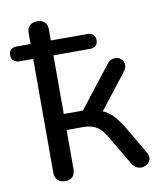

<svg xmlns="http://www.w3.org/2000/svg" viewBox="-100 -778 717 851"><g transform="rotate(-10 258.0 -352.5)"><path d="M125 7Q103 7 91 -5Q79 -17 79 -40V-551H18Q1 -551 -9 -560Q-19 -569 -19 -585Q-19 -618 18 -618H99L79 -586V-669Q79 -689 91 -700.5Q103 -712 125 -712Q147 -712 158.5 -700.5Q170 -689 170 -669V-586L150 -618H333Q351 -618 360.5 -609Q370 -600 370 -585Q370 -551 333 -551H170V-287H256L400 -472Q411 -486 424 -489.5Q437 -493 449 -489.5Q461 -486 468.5 -476Q476 -466 475.5 -453Q475 -440 465 -426L327 -249L306 -277Q334 -274 354.5 -263Q375 -252 394 -230Q413 -208 435 -171L503 -55Q512 -40 510 -27Q508 -14 498 -5.5Q488 3 475 5.5Q462 8 449.5 2.5Q437 -3 427 -18L351 -146Q336 -173 321 -187.5Q306 -202 287.5 -208.5Q269 -215 243 -215H170V-40Q170 -17 158.5 -5Q147 7 125 7Z"/></g></svg>

Font: Nunito Medium
Style: Regular
Weight: 500
Designer: Vernon Adams
Foundry: Vernon Adams
Version: Version 3.601